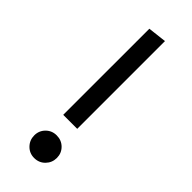

<svg xmlns="http://www.w3.org/2000/svg" viewBox="-248 -786 834 834"><g transform="rotate(45 169.5 -368.5)"><path d="M212 -210H126V-739L212 -749ZM239 -58Q239 -29 219 -8.5Q199 12 169 12Q140 12 120 -8.5Q100 -29 100 -58Q100 -87 120 -107Q140 -127 169 -127Q199 -127 219 -107Q239 -87 239 -58Z"/></g></svg>

Font: FiraGOUPP
Style: Medium
Weight: 400
Designer: bBox Type
Foundry: bBox Type GmbH
Version: Version 1.001